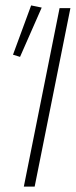

<svg xmlns="http://www.w3.org/2000/svg" viewBox="-20 -689 280 709"><path d="M68 0H108L240 -659H200ZM54 -479 134 -661 95 -669 28 -487Z"/></svg>

Font: Source Sans Pro Light
Style: Italic
Weight: 300
Italic angle: -11°
Designer: Paul D. Hunt
Foundry: Adobe Systems Incorporated
Version: Version 3.006;hotconv 1.0.111;makeotfexe 2.5.65597